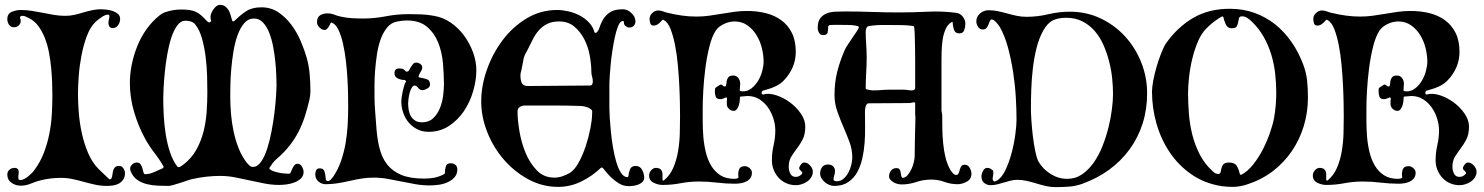

<svg xmlns="http://www.w3.org/2000/svg" viewBox="-20 -759 6090 788"><path d="M423 -699Q412 -699 396 -688Q380 -677 372 -669Q350 -648 336 -610Q322 -572 314 -529.5Q306 -487 303 -445Q300 -403 300 -373Q300 -337 303.5 -294.5Q307 -252 316.5 -209.5Q326 -167 342.5 -129Q359 -91 385 -65Q396 -54 407 -44Q418 -34 429 -23L436 -24V-25Q440 -31 441 -40Q442 -49 444 -57.5Q446 -66 451.5 -72Q457 -78 470 -78Q480 -78 486.5 -68Q493 -58 493 -49Q493 -33 486 -22.5Q479 -12 468.5 -6Q458 0 445 2Q432 4 419 4Q394 4 371 -1Q348 -6 324.5 -12.5Q301 -19 278 -24Q255 -29 230 -29Q190 -29 151 -20Q129 -15 108 -6Q87 3 64 3Q44 3 27 -9Q10 -21 10 -43Q10 -55 19 -62.5Q28 -70 39 -70Q57 -70 57 -52Q57 -49 56 -43.5Q55 -38 55 -32.5Q55 -27 56.5 -23.5Q58 -20 64 -20Q71 -20 79.5 -24.5Q88 -29 95.5 -35Q103 -41 110 -48Q117 -55 121 -61Q145 -93 159.5 -130.5Q174 -168 182 -207.5Q190 -247 192.5 -287.5Q195 -328 195 -367Q195 -390 194 -419Q193 -448 190 -480Q187 -512 181 -543.5Q175 -575 164 -603Q153 -631 137 -652.5Q121 -674 98 -685Q92 -688 85.5 -691Q79 -694 72 -694Q70 -694 68.5 -693.5Q67 -693 65 -693L62 -687V-686Q65 -680 65 -673Q65 -662 57 -654.5Q49 -647 38 -647Q24 -647 17 -657.5Q10 -668 10 -680Q10 -703 28.5 -710.5Q47 -718 65 -718Q88 -718 110.5 -714.5Q133 -711 155.5 -706.5Q178 -702 201 -698Q224 -694 248 -694Q267 -694 285 -698Q303 -702 321 -707.5Q339 -713 357.5 -717Q376 -721 395 -721Q404 -721 417.5 -719.5Q431 -718 443.5 -713.5Q456 -709 464.5 -701.5Q473 -694 473 -681Q473 -668 465 -656Q457 -644 443 -644Q433 -644 429 -650Q425 -656 425 -665Q425 -672 427 -679Q429 -686 429 -693Q429 -699 423 -699Z M936 -671Q938 -671 939 -671.5Q940 -672 941 -672Q967 -698 991 -713.5Q1015 -729 1053 -729Q1092 -729 1122.5 -708.5Q1153 -688 1176 -657Q1199 -626 1214.5 -589.5Q1230 -553 1239 -521Q1248 -489 1251 -454Q1254 -419 1254 -386Q1254 -366 1250 -350Q1241 -312 1230.5 -279.5Q1220 -247 1205 -218Q1190 -189 1169 -162Q1148 -135 1117 -108Q1107 -100 1099.5 -90Q1092 -80 1085 -69L1086 -66Q1092 -60 1102 -56.5Q1112 -53 1123.5 -50.5Q1135 -48 1146.5 -47Q1158 -46 1166 -46Q1171 -46 1173.5 -52.5Q1176 -59 1179.5 -66.5Q1183 -74 1188 -80.5Q1193 -87 1201 -87Q1213 -87 1219.5 -75Q1226 -63 1226 -53Q1226 -37 1215 -26.5Q1204 -16 1188 -10Q1172 -4 1155 -2Q1138 0 1126 0Q1095 0 1065 -6Q1035 -12 1005 -18.5Q975 -25 945 -31Q915 -37 884 -37Q828 -37 774 -25Q766 -24 751.5 -19Q737 -14 721.5 -9Q706 -4 692 0Q678 4 672 4Q651 4 627.5 3Q604 2 582 -3.5Q560 -9 542.5 -21.5Q525 -34 516 -57Q514 -63 514 -66Q514 -76 522.5 -84Q531 -92 541 -92Q552 -92 557 -84.5Q562 -77 564.5 -68Q567 -59 569 -51.5Q571 -44 576 -44Q593 -44 613.5 -53Q634 -62 649 -69L652 -74Q638 -100 615 -130Q592 -160 576 -189Q548 -240 530.5 -299Q513 -358 513 -418Q513 -456 521 -495Q529 -534 544 -571Q559 -608 582 -640Q605 -672 635 -696Q640 -700 646 -703.5Q652 -707 658 -709Q691 -720 723 -720Q743 -720 757 -718Q771 -716 782.5 -711Q794 -706 805 -696.5Q816 -687 829 -673Q831 -671 833.5 -669Q836 -667 838 -667H840Q845 -669 847 -674Q845 -677 844.5 -682Q844 -687 844 -691Q844 -697 847.5 -705.5Q851 -714 856.5 -721.5Q862 -729 868.5 -734Q875 -739 882 -739Q896 -739 904.5 -732.5Q913 -726 918.5 -716.5Q924 -707 927 -695.5Q930 -684 933 -674ZM925 -362Q925 -329 928 -292.5Q931 -256 938.5 -220.5Q946 -185 959 -151.5Q972 -118 993 -91Q998 -85 1004 -79.5Q1010 -74 1018 -74Q1037 -74 1051.5 -95Q1066 -116 1076.5 -148.5Q1087 -181 1094.5 -220.5Q1102 -260 1106.5 -297.5Q1111 -335 1113 -365Q1115 -395 1115 -408Q1115 -423 1114 -449Q1113 -475 1110 -505.5Q1107 -536 1101 -567.5Q1095 -599 1085 -624.5Q1075 -650 1059.5 -666.5Q1044 -683 1023 -683Q999 -683 982.5 -664Q966 -645 955 -614.5Q944 -584 938 -547Q932 -510 929 -474.5Q926 -439 925.5 -409Q925 -379 925 -362ZM650 -357Q650 -325 652 -286Q654 -247 660 -208.5Q666 -170 677.5 -135Q689 -100 708 -75Q710 -73 715 -73Q717 -73 723.5 -77Q730 -81 732 -83Q766 -109 785.5 -144Q805 -179 815 -218Q825 -257 828 -298.5Q831 -340 831 -379Q831 -407 830 -446Q829 -485 824 -525Q819 -565 809 -601Q799 -637 781 -659Q773 -668 762.5 -671Q752 -674 741 -674Q722 -674 707.5 -654.5Q693 -635 683 -604Q673 -573 666.5 -536Q660 -499 656.5 -463.5Q653 -428 651.5 -399.5Q650 -371 650 -357Z M1657 -701Q1683 -701 1709 -700Q1735 -699 1761 -694Q1798 -688 1830 -666Q1862 -644 1885 -612.5Q1908 -581 1921.5 -544Q1935 -507 1935 -471Q1935 -430 1922 -385Q1909 -340 1884 -303Q1859 -266 1822.5 -242Q1786 -218 1739 -218Q1713 -218 1692.5 -228.5Q1672 -239 1657.5 -256Q1643 -273 1635 -296Q1627 -319 1627 -343Q1627 -348 1628.5 -360Q1630 -372 1633 -385.5Q1636 -399 1639.5 -410Q1643 -421 1647 -424L1643 -430L1641 -431Q1629 -430 1614 -436.5Q1599 -443 1599 -458Q1599 -478 1618 -478Q1635 -478 1640 -471.5Q1645 -465 1650 -465Q1656 -465 1659 -471Q1662 -477 1666 -483.5Q1670 -490 1675 -496Q1680 -502 1689 -502Q1697 -502 1705 -496.5Q1713 -491 1713 -482Q1713 -474 1705.5 -462.5Q1698 -451 1698 -444Q1698 -441 1702 -441Q1715 -439 1730 -434.5Q1745 -430 1745 -412Q1745 -402 1733.5 -395.5Q1722 -389 1714 -389Q1703 -389 1696 -398.5Q1689 -408 1682 -408Q1675 -408 1669.5 -398.5Q1664 -389 1661 -377Q1658 -365 1656.5 -353Q1655 -341 1655 -335Q1655 -321 1657.5 -307Q1660 -293 1666.5 -282Q1673 -271 1684 -264Q1695 -257 1712 -257Q1740 -257 1757.5 -273.5Q1775 -290 1785 -314Q1795 -338 1798.5 -365Q1802 -392 1802 -413Q1802 -453 1798 -499Q1794 -545 1778.5 -584Q1763 -623 1732.5 -649Q1702 -675 1650 -675Q1630 -675 1607 -670Q1584 -665 1568 -645Q1552 -625 1542 -597Q1532 -569 1527 -535.5Q1522 -502 1519.5 -470Q1517 -438 1517 -409.5Q1517 -381 1517 -364Q1517 -334 1519.5 -304.5Q1522 -275 1524 -245Q1527 -194 1537 -153Q1547 -112 1569 -84Q1591 -56 1627.5 -41Q1664 -26 1721 -26Q1744 -26 1764 -30Q1784 -34 1804 -45L1806 -49Q1806 -62 1809.5 -75.5Q1813 -89 1830 -89Q1841 -89 1849 -82.5Q1857 -76 1857 -64Q1857 -44 1845 -31Q1833 -18 1816 -10.5Q1799 -3 1779 -0.5Q1759 2 1744 2Q1714 2 1685.5 -3Q1657 -8 1628 -14Q1599 -20 1570.5 -25Q1542 -30 1512 -30Q1487 -30 1463 -26Q1439 -22 1415 -16.5Q1391 -11 1366.5 -7Q1342 -3 1317 -3Q1300 -3 1287 -14Q1274 -25 1274 -43Q1274 -52 1277.5 -60Q1281 -68 1292 -68Q1305 -68 1309.5 -60Q1314 -52 1315 -42Q1316 -32 1317 -24Q1318 -16 1325 -16Q1332 -16 1337.5 -22Q1343 -28 1347 -33Q1367 -62 1379.5 -98Q1392 -134 1398.5 -172Q1405 -210 1407 -248.5Q1409 -287 1409 -322Q1409 -339 1408.5 -369Q1408 -399 1406 -435.5Q1404 -472 1399.5 -510Q1395 -548 1387.5 -581Q1380 -614 1368.5 -637.5Q1357 -661 1340 -667L1336 -663Q1334 -656 1327 -646Q1320 -636 1312 -636Q1301 -636 1291 -646.5Q1281 -657 1281 -668Q1281 -688 1293.5 -696Q1306 -704 1324 -704Q1339 -704 1351.5 -699Q1364 -694 1378 -691Q1400 -686 1423 -684.5Q1446 -683 1469 -683Q1517 -683 1563 -692Q1609 -701 1657 -701Z M2267 -718Q2288 -718 2312.5 -712.5Q2337 -707 2359 -695.5Q2381 -684 2397.5 -666.5Q2414 -649 2420 -626L2424 -624H2426Q2435 -629 2440 -645Q2445 -661 2454.5 -678Q2464 -695 2482.5 -708Q2501 -721 2537 -721Q2555 -721 2571.5 -705.5Q2588 -690 2588 -671Q2588 -660 2581 -653Q2574 -646 2563 -646Q2555 -646 2547 -652.5Q2539 -659 2541 -669Q2540 -670 2539 -671.5Q2538 -673 2536 -673Q2534 -673 2533 -672H2532Q2523 -668 2516 -650Q2509 -632 2503.5 -606.5Q2498 -581 2493.5 -552Q2489 -523 2486.5 -496Q2484 -469 2482.5 -447.5Q2481 -426 2481 -416V-312Q2481 -301 2482.5 -276Q2484 -251 2487 -220Q2490 -189 2495.5 -156Q2501 -123 2509 -95.5Q2517 -68 2528.5 -50Q2540 -32 2555 -32H2556L2559 -35Q2560 -49 2565.5 -63.5Q2571 -78 2589 -78Q2607 -78 2615.5 -61.5Q2624 -45 2624 -30Q2624 -20 2617.5 -13Q2611 -6 2601 -2Q2591 2 2580 3.5Q2569 5 2561 5Q2538 5 2519 -7Q2500 -19 2486 -33Q2472 -47 2463 -59Q2454 -71 2451 -71H2447Q2412 -37 2366.5 -14.5Q2321 8 2271 8Q2205 8 2147.5 -23.5Q2090 -55 2047 -105Q2004 -155 1979.5 -217.5Q1955 -280 1955 -343Q1955 -406 1978 -472Q2001 -538 2042 -593Q2083 -648 2140.5 -683Q2198 -718 2267 -718ZM2274 -671Q2246 -671 2226 -661Q2206 -651 2191.5 -634.5Q2177 -618 2166.5 -597Q2156 -576 2145 -554Q2140 -545 2135.5 -536.5Q2131 -528 2129 -518Q2126 -504 2123.5 -489Q2121 -474 2117 -460Q2116 -456 2116 -448Q2116 -431 2121.5 -418.5Q2127 -406 2147 -406Q2210 -406 2273.5 -407Q2337 -408 2400 -408Q2408 -408 2410.5 -413Q2413 -418 2413 -425Q2413 -435 2410 -444.5Q2407 -454 2407 -464Q2407 -494 2400.5 -530.5Q2394 -567 2378 -598Q2362 -629 2337 -650Q2312 -671 2274 -671ZM2104 -302Q2104 -269 2111.5 -222.5Q2119 -176 2136.5 -133Q2154 -90 2183 -60Q2212 -30 2255 -30Q2272 -30 2288 -35.5Q2304 -41 2318 -49Q2338 -61 2355 -92Q2372 -123 2384 -159.5Q2396 -196 2403 -232Q2410 -268 2410 -290Q2410 -292 2410.5 -298.5Q2411 -305 2409 -307Q2401 -315 2389.5 -319Q2378 -323 2367 -324Q2309 -326 2250.5 -326Q2192 -326 2134 -326Q2123 -326 2113.5 -320Q2104 -314 2104 -302Z M3017 -361Q3017 -355 3016 -345Q3015 -335 3012 -326Q3009 -317 3004 -310.5Q2999 -304 2991 -304Q2980 -304 2971.5 -312.5Q2963 -321 2963 -331Q2963 -337 2963 -343.5Q2963 -350 2964 -356Q2963 -358 2959 -360V-359Q2954 -357 2948 -354.5Q2942 -352 2937 -352Q2921 -352 2917.5 -362Q2914 -372 2914 -384Q2914 -392 2915 -396L2917 -399Q2920 -401 2928 -406.5Q2936 -412 2939 -412Q2941 -412 2944.5 -409.5Q2948 -407 2950 -405Q2951 -405 2952 -404.5Q2953 -404 2954 -404Q2960 -404 2960.5 -411Q2961 -418 2962.5 -426.5Q2964 -435 2969.5 -442Q2975 -449 2989 -449Q3003 -449 3010.5 -438.5Q3018 -428 3018 -415Q3018 -408 3017 -401.5Q3016 -395 3016 -388Q3018 -385 3022 -384.5Q3026 -384 3029 -384Q3049 -384 3065 -397Q3081 -410 3092 -428.5Q3103 -447 3108.5 -468.5Q3114 -490 3114 -506Q3114 -532 3107 -561Q3100 -590 3085 -614.5Q3070 -639 3047.5 -655Q3025 -671 2994 -671Q2974 -671 2952 -661Q2930 -651 2918 -634Q2902 -610 2891.5 -568Q2881 -526 2875 -479.5Q2869 -433 2866.5 -389Q2864 -345 2864 -317Q2864 -293 2864 -262.5Q2864 -232 2866.5 -199.5Q2869 -167 2876.5 -135.5Q2884 -104 2898.5 -79.5Q2913 -55 2936 -40Q2959 -25 2994 -25Q3002 -25 3009 -28L3011 -32Q3008 -46 3012.5 -61.5Q3017 -77 3037 -77Q3047 -77 3056.5 -69Q3066 -61 3066 -50Q3066 -37 3059.5 -28Q3053 -19 3042.5 -14Q3032 -9 3020 -7Q3008 -5 2997 -5Q2959 -5 2922.5 -9.5Q2886 -14 2848 -14Q2810 -14 2773.5 -7Q2737 0 2699 0Q2681 0 2662.5 -9Q2644 -18 2644 -39Q2644 -50 2652.5 -60Q2661 -70 2672 -70Q2699 -70 2699 -42V-20L2700 -19Q2701 -19 2701.5 -18.5Q2702 -18 2703 -18H2704Q2730 -39 2743.5 -71Q2757 -103 2763 -139Q2769 -175 2770 -211.5Q2771 -248 2771 -278Q2771 -297 2770.5 -331.5Q2770 -366 2768 -407Q2766 -448 2762 -492Q2758 -536 2750.5 -574Q2743 -612 2732 -640Q2721 -668 2704 -677Q2703 -678 2701 -678Q2699 -678 2696 -674.5Q2693 -671 2688.5 -666.5Q2684 -662 2677.5 -658Q2671 -654 2663 -654Q2652 -654 2649 -663Q2646 -672 2646 -681Q2646 -695 2657 -705.5Q2668 -716 2682 -716Q2692 -716 2702 -712Q2712 -708 2722 -706Q2751 -699 2780 -695Q2809 -691 2838 -691Q2865 -691 2890.5 -694.5Q2916 -698 2942 -702.5Q2968 -707 2993.5 -710.5Q3019 -714 3046 -714Q3087 -714 3123 -705Q3159 -696 3186.5 -676Q3214 -656 3230 -624Q3246 -592 3246 -546Q3246 -513 3233.5 -483.5Q3221 -454 3198 -430Q3184 -415 3164.5 -405.5Q3145 -396 3125 -391Q3120 -389 3113 -387.5Q3106 -386 3106 -378V-374L3111 -371Q3136 -378 3166 -368Q3196 -358 3222.5 -338.5Q3249 -319 3267 -292.5Q3285 -266 3285 -240Q3285 -208 3274.5 -187.5Q3264 -167 3251 -150Q3238 -133 3227.5 -116Q3217 -99 3217 -74Q3217 -60 3223.5 -46.5Q3230 -33 3246 -33Q3261 -33 3272 -46L3273 -50Q3272 -53 3267.5 -57.5Q3263 -62 3261 -64L3260 -71Q3265 -84 3275 -91Q3277 -91 3278 -91.5Q3279 -92 3281 -92Q3294 -92 3305 -79.5Q3316 -67 3316 -55Q3316 -42 3309.5 -31.5Q3303 -21 3293 -14Q3283 -7 3270.5 -3Q3258 1 3247 1Q3225 1 3207 -7Q3189 -15 3176 -29Q3163 -43 3155.5 -61.5Q3148 -80 3148 -101Q3148 -133 3155 -163Q3162 -193 3162 -224Q3162 -248 3154 -273Q3146 -298 3131.5 -318.5Q3117 -339 3096 -352Q3075 -365 3048 -365Q3042 -365 3036.5 -364Q3031 -363 3025 -363H3020Z M3734 -339Q3728 -339 3722 -337.5Q3716 -336 3710 -336Q3668 -336 3628 -335.5Q3588 -335 3546 -335Q3539 -335 3536 -329.5Q3533 -324 3531.5 -317Q3530 -310 3530 -302.5Q3530 -295 3530 -291Q3530 -268 3530.5 -237Q3531 -206 3528.5 -173Q3526 -140 3519 -108.5Q3512 -77 3498 -52Q3484 -27 3461 -11.5Q3438 4 3404 4Q3394 4 3384 0Q3374 -4 3365.5 -11Q3357 -18 3351.5 -27.5Q3346 -37 3346 -47Q3346 -63 3354.5 -73.5Q3363 -84 3378 -84Q3391 -84 3399 -76.5Q3407 -69 3407 -57Q3407 -48 3404 -39.5Q3401 -31 3401 -22Q3401 -18 3406 -16.5Q3411 -15 3414 -15Q3430 -15 3442 -25.5Q3454 -36 3462 -51Q3470 -66 3474 -83Q3478 -100 3478 -113Q3478 -145 3466.5 -176Q3455 -207 3441.5 -238Q3428 -269 3416.5 -301.5Q3405 -334 3405 -369Q3405 -420 3416 -464Q3427 -508 3447 -554Q3451 -563 3460 -576.5Q3469 -590 3478.5 -604Q3488 -618 3496 -630Q3504 -642 3505 -647L3503 -651Q3487 -656 3463 -656.5Q3439 -657 3422 -657Q3412 -657 3403 -657Q3394 -657 3384 -656L3379 -651Q3379 -638 3377 -626.5Q3375 -615 3358 -615Q3347 -615 3341.5 -624.5Q3336 -634 3336 -644Q3336 -670 3346 -683.5Q3356 -697 3372 -703.5Q3388 -710 3407.5 -711Q3427 -712 3446 -712Q3503 -712 3558 -710Q3613 -708 3670 -708Q3728 -708 3788 -711Q3848 -714 3906 -706Q3921 -704 3931.5 -690.5Q3942 -677 3942 -662Q3942 -649 3937.5 -635.5Q3933 -622 3917 -622Q3900 -622 3895 -637.5Q3890 -653 3890 -667L3888 -669H3887Q3870 -660 3861 -639.5Q3852 -619 3848.5 -594.5Q3845 -570 3844.5 -545.5Q3844 -521 3844 -504V-307Q3844 -302 3845.5 -296Q3847 -290 3847 -285Q3847 -260 3847.5 -230Q3848 -200 3851 -169.5Q3854 -139 3861 -111Q3868 -83 3881 -61Q3884 -56 3890.5 -48.5Q3897 -41 3904 -41Q3911 -41 3914 -47.5Q3917 -54 3919 -62Q3921 -70 3925 -76.5Q3929 -83 3939 -83Q3953 -83 3960 -70Q3967 -57 3967 -46Q3967 -24 3948 -13.5Q3929 -3 3910 -3Q3882 -3 3856 -12.5Q3830 -22 3802 -22Q3770 -22 3740.5 -12Q3711 -2 3680 -2Q3674 -2 3665 -4Q3656 -6 3648 -10.5Q3640 -15 3634.5 -21Q3629 -27 3629 -35Q3629 -49 3637 -59Q3645 -69 3659 -69Q3668 -69 3671.5 -64.5Q3675 -60 3676 -54Q3677 -48 3678 -41Q3679 -34 3683 -29Q3695 -29 3704 -39Q3713 -49 3720 -63.5Q3727 -78 3730.5 -93.5Q3734 -109 3734 -118Q3734 -156 3735 -194Q3736 -232 3737 -270Q3737 -276 3737 -279.5Q3737 -283 3736 -289V-337ZM3722 -388Q3732 -388 3736 -395V-473Q3736 -480 3736 -507.5Q3736 -535 3735.5 -566.5Q3735 -598 3734 -623.5Q3733 -649 3730 -652Q3717 -654 3704 -655Q3691 -656 3678 -656Q3646 -656 3611.5 -656.5Q3577 -657 3546 -652Q3538 -650 3535.5 -643Q3533 -636 3533 -628Q3533 -602 3535 -576Q3537 -550 3537 -524Q3537 -492 3535 -460Q3533 -428 3533 -396Q3533 -394 3537 -392.5Q3541 -391 3546 -390Q3551 -389 3556 -388.5Q3561 -388 3563 -388Q3580 -388 3598 -389.5Q3616 -391 3633 -391H3688Q3696 -391 3705 -389.5Q3714 -388 3722 -388Z M4371 -711Q4439 -711 4497 -683.5Q4555 -656 4597.5 -609.5Q4640 -563 4664 -502.5Q4688 -442 4688 -376Q4688 -310 4669.5 -252Q4651 -194 4616 -146Q4581 -98 4531.5 -62Q4482 -26 4420 -4Q4394 5 4366.5 7Q4339 9 4312 9Q4292 9 4272.5 4.5Q4253 0 4233.5 -6Q4214 -12 4194.5 -16.5Q4175 -21 4155 -21Q4141 -21 4127.5 -17.5Q4114 -14 4100.5 -10Q4087 -6 4073.5 -2.5Q4060 1 4046 1Q4030 1 4019 -8.5Q4008 -18 4008 -35Q4008 -45 4014.5 -57.5Q4021 -70 4032 -70Q4039 -70 4044.5 -67Q4050 -64 4055 -60Q4057 -54 4057 -50Q4057 -43 4055.5 -37Q4054 -31 4054 -24Q4054 -21 4056.5 -17.5Q4059 -14 4062 -14Q4063 -14 4065 -15Q4067 -16 4068 -16Q4090 -27 4105.5 -59Q4121 -91 4131.5 -130Q4142 -169 4147 -207Q4152 -245 4152 -267Q4152 -309 4149 -360Q4146 -411 4138 -463Q4130 -515 4117 -563.5Q4104 -612 4083 -649Q4079 -656 4068.5 -667.5Q4058 -679 4050 -679Q4045 -679 4042.5 -672.5Q4040 -666 4037 -658.5Q4034 -651 4029 -644.5Q4024 -638 4014 -638Q4001 -638 3994 -649Q3987 -660 3987 -671Q3987 -691 4002.5 -704Q4018 -717 4037 -717Q4057 -717 4076 -713Q4095 -709 4114.5 -703.5Q4134 -698 4153.5 -694Q4173 -690 4193 -690Q4238 -690 4282 -700.5Q4326 -711 4371 -711ZM4356 -686Q4322 -686 4300.5 -675Q4279 -664 4262 -634Q4244 -602 4234 -561.5Q4224 -521 4219 -478Q4214 -435 4212.5 -392Q4211 -349 4211 -313Q4211 -297 4213 -265.5Q4215 -234 4219 -200.5Q4223 -167 4229 -138Q4235 -109 4242 -96Q4260 -65 4292 -45Q4324 -25 4360 -25Q4394 -25 4421 -43.5Q4448 -62 4469 -92Q4490 -122 4505 -160Q4520 -198 4529.5 -236.5Q4539 -275 4543.5 -311Q4548 -347 4548 -373Q4548 -403 4544.5 -437.5Q4541 -472 4532 -507Q4523 -542 4509 -574Q4495 -606 4473.5 -631Q4452 -656 4423 -671Q4394 -686 4356 -686Z M4708 -383Q4708 -400 4713 -427.5Q4718 -455 4726.5 -484Q4735 -513 4745.5 -540Q4756 -567 4766 -582Q4814 -649 4878 -686Q4942 -723 5027 -723Q5082 -723 5129 -706Q5176 -689 5213.5 -659Q5251 -629 5280 -587.5Q5309 -546 5328 -496Q5341 -462 5344.5 -428.5Q5348 -395 5348 -359Q5348 -298 5331 -242Q5314 -186 5282 -139Q5250 -92 5204.5 -57Q5159 -22 5101 -3Q5087 2 5070.5 5Q5054 8 5040 8Q5017 8 4994 5Q4924 -6 4870.5 -43Q4817 -80 4781 -133.5Q4745 -187 4726.5 -251.5Q4708 -316 4708 -383ZM4979 -45Q4988 -45 4989.5 -52.5Q4991 -60 4993 -68.5Q4995 -77 5001 -84.5Q5007 -92 5024 -92Q5047 -92 5055.5 -78.5Q5064 -65 5068 -46L5072 -41L5075 -42Q5100 -55 5122.5 -83Q5145 -111 5162.5 -145Q5180 -179 5192 -213.5Q5204 -248 5209 -275Q5218 -326 5218 -378Q5218 -417 5213.5 -457Q5209 -497 5197.5 -535Q5186 -573 5166.5 -607.5Q5147 -642 5118 -670Q5110 -678 5099.5 -685Q5089 -692 5078 -692Q5067 -692 5065 -684.5Q5063 -677 5061.5 -667.5Q5060 -658 5055.5 -650.5Q5051 -643 5034 -643Q5018 -643 5010.5 -659.5Q5003 -676 5001 -689L4998 -692Q4991 -690 4981.5 -683.5Q4972 -677 4962 -669.5Q4952 -662 4943.5 -654Q4935 -646 4930 -641Q4910 -621 4896 -587.5Q4882 -554 4873 -516.5Q4864 -479 4860 -441.5Q4856 -404 4856 -377Q4856 -335 4859.5 -291.5Q4863 -248 4873.5 -206Q4884 -164 4903.5 -126Q4923 -88 4955 -58Q4960 -53 4966 -49Q4972 -45 4979 -45Z M5741 -361Q5741 -355 5740 -345Q5739 -335 5736 -326Q5733 -317 5728 -310.5Q5723 -304 5715 -304Q5704 -304 5695.5 -312.5Q5687 -321 5687 -331Q5687 -337 5687 -343.5Q5687 -350 5688 -356Q5687 -358 5683 -360V-359Q5678 -357 5672 -354.5Q5666 -352 5661 -352Q5645 -352 5641.5 -362Q5638 -372 5638 -384Q5638 -392 5639 -396L5641 -399Q5644 -401 5652 -406.5Q5660 -412 5663 -412Q5665 -412 5668.5 -409.5Q5672 -407 5674 -405Q5675 -405 5676 -404.5Q5677 -404 5678 -404Q5684 -404 5684.5 -411Q5685 -418 5686.5 -426.5Q5688 -435 5693.5 -442Q5699 -449 5713 -449Q5727 -449 5734.5 -438.5Q5742 -428 5742 -415Q5742 -408 5741 -401.5Q5740 -395 5740 -388Q5742 -385 5746 -384.5Q5750 -384 5753 -384Q5773 -384 5789 -397Q5805 -410 5816 -428.5Q5827 -447 5832.5 -468.5Q5838 -490 5838 -506Q5838 -532 5831 -561Q5824 -590 5809 -614.5Q5794 -639 5771.5 -655Q5749 -671 5718 -671Q5698 -671 5676 -661Q5654 -651 5642 -634Q5626 -610 5615.5 -568Q5605 -526 5599 -479.5Q5593 -433 5590.5 -389Q5588 -345 5588 -317Q5588 -293 5588 -262.5Q5588 -232 5590.5 -199.5Q5593 -167 5600.5 -135.5Q5608 -104 5622.5 -79.5Q5637 -55 5660 -40Q5683 -25 5718 -25Q5726 -25 5733 -28L5735 -32Q5732 -46 5736.5 -61.5Q5741 -77 5761 -77Q5771 -77 5780.5 -69Q5790 -61 5790 -50Q5790 -37 5783.5 -28Q5777 -19 5766.5 -14Q5756 -9 5744 -7Q5732 -5 5721 -5Q5683 -5 5646.5 -9.5Q5610 -14 5572 -14Q5534 -14 5497.5 -7Q5461 0 5423 0Q5405 0 5386.5 -9Q5368 -18 5368 -39Q5368 -50 5376.5 -60Q5385 -70 5396 -70Q5423 -70 5423 -42V-20L5424 -19Q5425 -19 5425.5 -18.5Q5426 -18 5427 -18H5428Q5454 -39 5467.5 -71Q5481 -103 5487 -139Q5493 -175 5494 -211.5Q5495 -248 5495 -278Q5495 -297 5494.5 -331.5Q5494 -366 5492 -407Q5490 -448 5486 -492Q5482 -536 5474.5 -574Q5467 -612 5456 -640Q5445 -668 5428 -677Q5427 -678 5425 -678Q5423 -678 5420 -674.5Q5417 -671 5412.5 -666.5Q5408 -662 5401.5 -658Q5395 -654 5387 -654Q5376 -654 5373 -663Q5370 -672 5370 -681Q5370 -695 5381 -705.5Q5392 -716 5406 -716Q5416 -716 5426 -712Q5436 -708 5446 -706Q5475 -699 5504 -695Q5533 -691 5562 -691Q5589 -691 5614.5 -694.5Q5640 -698 5666 -702.5Q5692 -707 5717.5 -710.5Q5743 -714 5770 -714Q5811 -714 5847 -705Q5883 -696 5910.5 -676Q5938 -656 5954 -624Q5970 -592 5970 -546Q5970 -513 5957.5 -483.5Q5945 -454 5922 -430Q5908 -415 5888.5 -405.5Q5869 -396 5849 -391Q5844 -389 5837 -387.5Q5830 -386 5830 -378V-374L5835 -371Q5860 -378 5890 -368Q5920 -358 5946.5 -338.5Q5973 -319 5991 -292.5Q6009 -266 6009 -240Q6009 -208 5998.5 -187.5Q5988 -167 5975 -150Q5962 -133 5951.5 -116Q5941 -99 5941 -74Q5941 -60 5947.5 -46.5Q5954 -33 5970 -33Q5985 -33 5996 -46L5997 -50Q5996 -53 5991.5 -57.5Q5987 -62 5985 -64L5984 -71Q5989 -84 5999 -91Q6001 -91 6002 -91.5Q6003 -92 6005 -92Q6018 -92 6029 -79.5Q6040 -67 6040 -55Q6040 -42 6033.5 -31.5Q6027 -21 6017 -14Q6007 -7 5994.5 -3Q5982 1 5971 1Q5949 1 5931 -7Q5913 -15 5900 -29Q5887 -43 5879.5 -61.5Q5872 -80 5872 -101Q5872 -133 5879 -163Q5886 -193 5886 -224Q5886 -248 5878 -273Q5870 -298 5855.5 -318.5Q5841 -339 5820 -352Q5799 -365 5772 -365Q5766 -365 5760.5 -364Q5755 -363 5749 -363H5744Z"/></svg>

Font: Hoc Opus
Style: Regular
Weight: 400
Version: Version 1.001